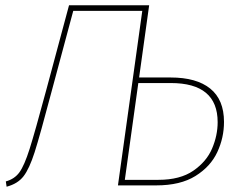

<svg xmlns="http://www.w3.org/2000/svg" viewBox="-20 -701 920 726"><path d="M827 -240Q827 -180 801.5 -125.5Q776 -71 719 -35.5Q662 0 571 0H426L518 -660H257L177 -362Q131 -188 111 -125.5Q91 -63 69 -34.5Q47 -6 5 5L2 -15Q35 -24 53.5 -49.5Q72 -75 92 -138Q112 -201 155 -361L241 -681H544L506 -408H625Q723 -408 775 -366Q827 -324 827 -240ZM803 -239Q803 -387 626 -387H503L452 -21H579Q661 -21 711 -55.5Q761 -90 782 -139.5Q803 -189 803 -239Z"/></svg>

Font: Fira Sans Thin
Style: Italic
Weight: 250
Italic angle: -8°
Designer: Carrois Corporate & Edenspiekermann AG
Foundry: Carrois Corporate GbR & Edenspiekermann AG
Version: Version 4.203